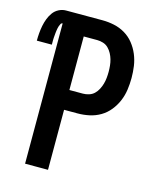

<svg xmlns="http://www.w3.org/2000/svg" viewBox="-141 -812 727 890"><g transform="rotate(15 222.5 -367.5)"><path d="M65 0V-673Q59 -673 56 -667.5Q53 -662 51 -656.5Q49 -651 48 -645.5Q47 -640 46 -634Q45 -628 44.5 -622.5Q44 -617 43.5 -611Q43 -605 42.5 -599.5Q42 -594 42 -588Q42 -582 42 -576.5Q42 -571 42 -565H-30Q-30 -583 -28.5 -601Q-27 -619 -23.5 -637Q-20 -655 -13.5 -672Q-7 -689 3.5 -703.5Q14 -718 30.5 -726.5Q47 -735 65 -735H240Q268 -735 296 -729Q324 -723 348.5 -708.5Q373 -694 391 -671.5Q409 -649 420 -622.5Q431 -596 435 -568Q439 -540 439 -511Q439 -483 435 -454.5Q431 -426 420 -400Q409 -374 391 -351.5Q373 -329 348.5 -314.5Q324 -300 296 -294Q268 -288 240 -288H175V0ZM175 -383H240Q254 -383 268.5 -387.5Q283 -392 293.5 -402Q304 -412 311 -425.5Q318 -439 322 -453Q326 -467 327.5 -482Q329 -497 329 -511Q329 -526 327.5 -541Q326 -556 322 -570Q318 -584 311 -597Q304 -610 293.5 -620.5Q283 -631 268.5 -635.5Q254 -640 240 -640H175Z"/></g></svg>

Font: Iosevka QP
Style: Bold
Weight: 700
Designer: Belleve Invis
Foundry: Belleve Invis
Version: Version 20.0.0; ttfautohint (v1.8.4)